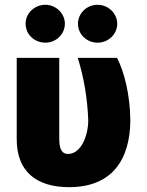

<svg xmlns="http://www.w3.org/2000/svg" viewBox="-20 -772 613 802"><path d="M49.8 -530.3V-192.4C48.8 -52.7 135.7 9.8 268.6 9.8C449.2 9.8 523.4 -106.4 524.4 -269.5C523.4 -375 499 -472.7 468.8 -530.3H304.7C330.1 -451.2 345.7 -357.4 348.6 -269.5C348.6 -206.1 319.3 -128.9 263.7 -128.9C243.2 -128.9 227.5 -142.6 227.5 -191.4V-530.3ZM169.9 -593.8C213.9 -593.8 251 -628.9 251 -672.9C251 -715.8 213.9 -752 169.9 -752C123 -752 86.9 -715.8 86.9 -672.9C86.9 -628.9 123 -593.8 169.9 -593.8ZM387.7 -593.8C432.6 -593.8 469.7 -628.9 469.7 -672.9C469.7 -715.8 432.6 -752 387.7 -752C341.8 -752 305.7 -715.8 305.7 -672.9C305.7 -628.9 341.8 -593.8 387.7 -593.8Z"/></svg>

Font: Pretendard Black
Style: Regular
Weight: 900
Designer: Base glyphs from Inter by Rasmus Andersson; Hangeul glyphs from Noto Sans CJK(Source Han Sans) by Jang Soo-young and Kan
Foundry: Kil Hyung-jin
Version: Version 1.309;Glyphs 3.2 (3225)